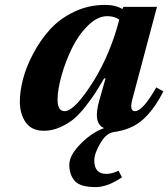

<svg xmlns="http://www.w3.org/2000/svg" viewBox="-20 -522 687 784"><path d="M61 -108Q61 -149 74 -199Q87 -249 115.5 -303Q144 -357 183.5 -401Q223 -445 282 -473.5Q341 -502 409 -502Q452 -502 480 -485L484 -494H621L520 -115Q508 -68 531 -68Q563 -68 618 -165L647 -149Q611 -77 565 -35Q519 7 446 17Q414 21 389.5 63Q365 105 365 133Q365 188 414 188Q438 188 464 175L478 202Q419 242 371 242Q307 242 285 216.5Q263 191 263 151Q263 112 309 65.5Q355 19 405 1Q358 -18 386 -114L411 -202H405Q384 -166 370 -144Q356 -122 330 -88.5Q304 -55 281 -36Q258 -17 225.5 -2.5Q193 12 159 12Q109 12 85 -22.5Q61 -57 61 -108ZM215 -115Q215 -68 244 -68Q285 -68 364 -194Q432 -306 467 -442Q447 -456 418 -456Q378 -456 339 -417.5Q300 -379 273.5 -324.5Q247 -270 231 -212.5Q215 -155 215 -115Z"/></svg>

Font: Heuristica
Style: Bold Italic
Weight: 700
Italic angle: -13°
Version: Version 1.0.2